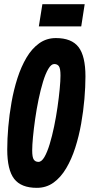

<svg xmlns="http://www.w3.org/2000/svg" viewBox="-20 -893 431 923"><path d="M157 10Q81.6 10 48.2 -33.1Q14.8 -76.2 14.8 -174.4Q14.8 -224.6 19.8 -283Q24.8 -341.4 35.5 -401.8Q46.2 -462.2 63.9 -517.3Q81.6 -572.4 107.4 -616Q133.2 -659.6 168.4 -684.8Q203.6 -710 248.6 -710Q324 -710 357.4 -666.9Q390.8 -623.8 390.8 -525.6Q390.8 -475.4 385.8 -417Q380.8 -358.6 370.1 -298.2Q359.4 -237.8 341.7 -182.7Q324 -127.6 298.2 -84Q272.4 -40.4 237.5 -15.2Q202.6 10 157 10ZM164.8 -114.8Q180 -114.8 193.5 -138Q207 -161.2 218.8 -200Q230.6 -238.8 240.2 -285.1Q249.8 -331.4 256.5 -378.3Q263.2 -425.2 267 -465.1Q270.8 -505 270.8 -530Q270.8 -563.2 263.4 -574.2Q256 -585.2 240.8 -585.2Q226.2 -585.2 212.4 -562Q198.6 -538.8 186.8 -500Q175 -461.2 165.4 -414.9Q155.8 -368.6 149.1 -321.7Q142.4 -274.8 138.6 -234.9Q134.8 -195 134.8 -170Q134.8 -136.8 142.4 -125.8Q150 -114.8 164.8 -114.8ZM166.7 -766 183.7 -872.8H387.1L370.5 -766Z"/></svg>

Font: Georama ExtraCondensed Thin
Style: Italic
Weight: 100
Width: 2
Italic angle: -9°
Designer: Jean-Baptiste Levee
Foundry: Production Type
Version: Version 1.001